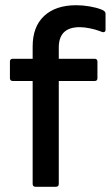

<svg xmlns="http://www.w3.org/2000/svg" viewBox="-20 -715 424 735"><path d="M116 0Q105 0 105 -11V-405H29Q18 -405 18 -416V-479Q18 -490 29 -490H105V-537Q105 -613 149 -654Q193 -695 272 -695Q297 -695 323 -690.5Q349 -686 367 -679Q384 -673 384 -663V-601Q384 -595 379.5 -592.5Q375 -590 362 -596Q346 -602 324.5 -606.5Q303 -611 285 -611Q205 -611 205 -533V-490H342Q353 -490 353 -479V-416Q353 -405 343 -405H205V-11Q205 0 194 0Z"/></svg>

Font: Sofia Sans SemiBold
Style: Regular
Weight: 600
Designer: Botio Nikoltchev, Ani Petrova
Foundry: lettersoup
Version: Version 4.101; ttfautohint (v1.8.4.7-5d5b)